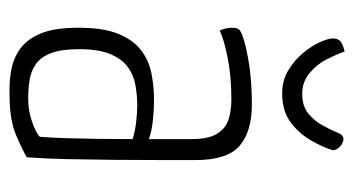

<svg xmlns="http://www.w3.org/2000/svg" viewBox="-194 -556 759 412"><g transform="rotate(90 186.0 -349.5)"><path d="M183 10Q156 11 130.5 6.5Q105 2 84.5 -12.5Q64 -27 51.5 -56.5Q39 -86 39 -138Q39 -191 52 -223Q65 -255 87 -272Q109 -289 137 -294.5Q165 -300 194 -300Q216 -300 238.5 -297.5Q261 -295 278 -289Q278 -289 278 -306Q278 -323 278 -344.5Q278 -366 278 -380Q278 -416 267 -434.5Q256 -453 237 -459.5Q218 -466 193 -466Q143 -466 103.5 -458Q64 -450 45 -441Q42 -448 40.5 -454.5Q39 -461 39 -467Q39 -473 40.5 -478Q42 -483 46 -485Q61 -494 105 -502Q149 -510 203 -510Q262 -510 292.5 -483.5Q323 -457 323 -389V-327Q323 -270 322.5 -216Q322 -162 321 -114Q320 -66 317 -27Q302 -18 269.5 -4Q237 10 183 10ZM191 -30Q218 -30 241.5 -38.5Q265 -47 273 -55Q275 -78 276 -111.5Q277 -145 277.5 -182.5Q278 -220 278 -254Q263 -259 242.5 -261.5Q222 -264 206 -264Q183 -264 161.5 -260Q140 -256 123 -243.5Q106 -231 95.5 -206Q85 -181 85 -139Q85 -101 93.5 -79Q102 -57 117 -46.5Q132 -36 151 -33Q170 -30 191 -30ZM180 -575Q152 -575 130.5 -588Q109 -601 93.5 -619.5Q78 -638 70 -656Q62 -674 62 -684Q62 -696 69.5 -701Q77 -706 90 -709Q96 -692 106.5 -671Q117 -650 136 -634Q155 -618 181 -618Q207 -618 223 -631Q239 -644 249 -662.5Q259 -681 266 -698Q271 -707 278.5 -706.5Q286 -706 293.5 -699.5Q301 -693 302 -684Q295 -661 280 -635.5Q265 -610 241 -592.5Q217 -575 180 -575Z"/></g></svg>

Font: Yanone Kaffeesatz ExtraLight Light
Style: Regular
Weight: 300
Version: Version 2.003